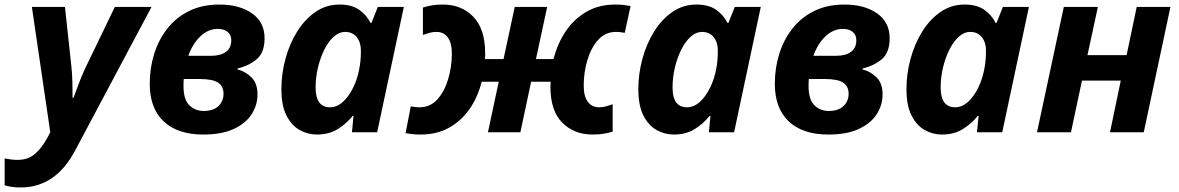

<svg xmlns="http://www.w3.org/2000/svg" viewBox="-89 -576 5133 836"><path d="M2.9 240.2Q-23.4 240.2 -40.3 237.3Q-57.1 234.4 -68.8 231V113.8Q-56.2 116.2 -42.7 118.2Q-29.3 120.1 -12.2 120.1Q34.2 120.1 64.5 93Q94.7 65.9 117.2 23.9L129.9 0L49.8 -545.9H193.8L221.2 -293Q225.1 -259.3 226.1 -219.2Q227.1 -179.2 227.1 -149.9H231Q240.7 -174.8 252.7 -208.3Q264.6 -241.7 284.2 -283.2L411.1 -545.9H570.8L238.8 78.1Q194.8 161.1 135.3 200.7Q75.7 240.2 2.9 240.2Z M795.9 9.8Q684.1 9.8 623.5 -47.6Q563 -105 563 -210.9Q563 -279.3 582.3 -341.3Q601.6 -403.3 639.9 -451.9Q678.2 -500.5 734.9 -528.3Q791.5 -556.2 866.2 -556.2Q953.6 -556.2 1008.3 -517.8Q1063 -479.5 1063 -409.2Q1063 -347.7 1029.5 -318.8Q996.1 -290 944.8 -277.8V-273.9Q980.5 -264.6 1006.3 -238.8Q1032.2 -212.9 1032.2 -165Q1032.2 -119.1 1007.1 -79.3Q981.9 -39.6 929.7 -14.9Q877.4 9.8 795.9 9.8ZM731 -333H829.1Q871.1 -333 894.5 -350.1Q918 -367.2 918 -400.9Q918 -424.3 901.9 -437.3Q885.7 -450.2 859.9 -450.2Q817.4 -450.2 783.4 -417.7Q749.5 -385.3 731 -333ZM797.9 -92.8Q839.4 -92.8 861.8 -114Q884.3 -135.3 884.3 -168Q884.3 -200.2 860.6 -216.1Q836.9 -231.9 782.2 -231.9H710.9Q710.4 -224.6 710.2 -216.6Q710 -208.5 710 -201.2Q710 -142.6 735.4 -117.7Q760.7 -92.8 797.9 -92.8Z M1290.5 9.8Q1251 9.8 1215.8 -9.8Q1180.7 -29.3 1158.4 -72.8Q1136.2 -116.2 1136.2 -188Q1136.2 -254.9 1154.1 -320.3Q1171.9 -385.7 1205.1 -439Q1238.3 -492.2 1284.9 -524.2Q1331.5 -556.2 1389.2 -556.2Q1441.4 -556.2 1473.9 -534.2Q1506.3 -512.2 1524.4 -476.1H1528.3L1556.2 -545.9H1669.4L1553.2 0H1443.4L1450.2 -70.8H1446.3Q1417 -35.2 1379.6 -12.7Q1342.3 9.8 1290.5 9.8ZM1348.1 -108.9Q1378.4 -108.9 1404.3 -132.6Q1430.2 -156.2 1448.7 -194.3Q1467.3 -232.4 1475.1 -274.9Q1479 -294.4 1480.7 -314.2Q1482.4 -334 1482.4 -356.9Q1482.4 -391.6 1464.1 -414.3Q1445.8 -437 1414.1 -437Q1387.2 -437 1363.8 -415.8Q1340.3 -394.5 1322.8 -359.1Q1305.2 -323.7 1295.2 -281Q1285.2 -238.3 1285.2 -194.8Q1285.2 -108.9 1348.1 -108.9Z M1742.7 9.8Q1721.7 9.8 1705.1 7.8Q1688.5 5.9 1676.8 3.9L1699.7 -112.8Q1709.5 -111.3 1718.5 -110.1Q1727.5 -108.9 1738.3 -108.9Q1784.7 -108.9 1815.7 -143.6Q1846.7 -178.2 1862.5 -231.9Q1878.4 -285.6 1878.4 -342.8Q1878.4 -389.2 1860.8 -413.1Q1843.3 -437 1811.5 -437Q1794.9 -437 1781.2 -433.1Q1767.6 -429.2 1752.4 -423.8V-543Q1767.6 -548.3 1788.8 -552.2Q1810.1 -556.2 1839.4 -556.2Q1920.9 -556.2 1972.2 -502.7Q2023.4 -449.2 2023.4 -345.2Q2023.4 -338.4 2023.4 -331.8Q2023.4 -325.2 2022.5 -318.8H2103.5L2152.3 -545.9H2293.5L2244.6 -318.8H2321.3Q2338.4 -386.7 2374.5 -440.2Q2410.6 -493.7 2464.8 -524.9Q2519 -556.2 2590.3 -556.2Q2611.8 -556.2 2628.2 -554.2Q2644.5 -552.2 2656.7 -549.8L2631.3 -433.1Q2622.1 -434.6 2612.8 -435.8Q2603.5 -437 2592.3 -437Q2546.4 -437 2515.4 -402.3Q2484.4 -367.7 2468.5 -314.2Q2452.6 -260.7 2452.6 -203.1Q2452.6 -156.7 2470.5 -132.8Q2488.3 -108.9 2519.5 -108.9Q2536.1 -108.9 2549.8 -113Q2563.5 -117.2 2578.6 -122.1V-2.9Q2563.5 2 2542.2 5.9Q2521 9.8 2491.7 9.8Q2410.6 9.8 2359.1 -42Q2307.6 -93.8 2307.6 -198.2Q2307.6 -205.1 2308.1 -211.7Q2308.6 -218.3 2308.6 -220.2H2223.6L2176.8 0H2035.6L2082.5 -220.2H2008.3Q1991.7 -153.8 1955.8 -101.8Q1919.9 -49.8 1866.5 -20Q1813 9.8 1742.7 9.8Z M2844.7 9.8Q2805.2 9.8 2770 -9.8Q2734.9 -29.3 2712.6 -72.8Q2690.4 -116.2 2690.4 -188Q2690.4 -254.9 2708.3 -320.3Q2726.1 -385.7 2759.3 -439Q2792.5 -492.2 2839.1 -524.2Q2885.7 -556.2 2943.4 -556.2Q2995.6 -556.2 3028.1 -534.2Q3060.5 -512.2 3078.6 -476.1H3082.5L3110.4 -545.9H3223.6L3107.4 0H2997.6L3004.4 -70.8H3000.5Q2971.2 -35.2 2933.8 -12.7Q2896.5 9.8 2844.7 9.8ZM2902.3 -108.9Q2932.6 -108.9 2958.5 -132.6Q2984.4 -156.2 3002.9 -194.3Q3021.5 -232.4 3029.3 -274.9Q3033.2 -294.4 3034.9 -314.2Q3036.6 -334 3036.6 -356.9Q3036.6 -391.6 3018.3 -414.3Q3000 -437 2968.3 -437Q2941.4 -437 2918 -415.8Q2894.5 -394.5 2877 -359.1Q2859.4 -323.7 2849.4 -281Q2839.4 -238.3 2839.4 -194.8Q2839.4 -108.9 2902.3 -108.9Z M3517.6 9.8Q3405.8 9.8 3345.2 -47.6Q3284.7 -105 3284.7 -210.9Q3284.7 -279.3 3304 -341.3Q3323.2 -403.3 3361.6 -451.9Q3399.9 -500.5 3456.5 -528.3Q3513.2 -556.2 3587.9 -556.2Q3675.3 -556.2 3730 -517.8Q3784.7 -479.5 3784.7 -409.2Q3784.7 -347.7 3751.2 -318.8Q3717.8 -290 3666.5 -277.8V-273.9Q3702.1 -264.6 3728 -238.8Q3753.9 -212.9 3753.9 -165Q3753.9 -119.1 3728.8 -79.3Q3703.6 -39.6 3651.4 -14.9Q3599.1 9.8 3517.6 9.8ZM3452.6 -333H3550.8Q3592.8 -333 3616.2 -350.1Q3639.6 -367.2 3639.6 -400.9Q3639.6 -424.3 3623.5 -437.3Q3607.4 -450.2 3581.5 -450.2Q3539.1 -450.2 3505.1 -417.7Q3471.2 -385.3 3452.6 -333ZM3519.5 -92.8Q3561 -92.8 3583.5 -114Q3606 -135.3 3606 -168Q3606 -200.2 3582.3 -216.1Q3558.6 -231.9 3503.9 -231.9H3432.6Q3432.1 -224.6 3431.9 -216.6Q3431.6 -208.5 3431.6 -201.2Q3431.6 -142.6 3457 -117.7Q3482.4 -92.8 3519.5 -92.8Z M4012.2 9.8Q3972.7 9.8 3937.5 -9.8Q3902.3 -29.3 3880.1 -72.8Q3857.9 -116.2 3857.9 -188Q3857.9 -254.9 3875.7 -320.3Q3893.6 -385.7 3926.8 -439Q3960 -492.2 4006.6 -524.2Q4053.2 -556.2 4110.8 -556.2Q4163.1 -556.2 4195.6 -534.2Q4228 -512.2 4246.1 -476.1H4250L4277.8 -545.9H4391.1L4274.9 0H4165L4171.9 -70.8H4168Q4138.7 -35.2 4101.3 -12.7Q4064 9.8 4012.2 9.8ZM4069.8 -108.9Q4100.1 -108.9 4126 -132.6Q4151.9 -156.2 4170.4 -194.3Q4189 -232.4 4196.8 -274.9Q4200.7 -294.4 4202.4 -314.2Q4204.1 -334 4204.1 -356.9Q4204.1 -391.6 4185.8 -414.3Q4167.5 -437 4135.7 -437Q4108.9 -437 4085.4 -415.8Q4062 -394.5 4044.4 -359.1Q4026.9 -323.7 4016.8 -281Q4006.8 -238.3 4006.8 -194.8Q4006.8 -108.9 4069.8 -108.9Z M4426.3 0 4543 -545.9H4691.4L4646 -335.9H4816.4L4860.4 -545.9H5007.3L4891.1 0H4744.1L4791 -225.1H4622.1L4574.2 0Z"/></svg>

Font: Open Sans
Style: Bold Italic
Weight: 700
Italic angle: -12°
Designer: Monotype Design Team
Foundry: Monotype Imaging Inc.
Version: Version 3.003; ttfautohint (v1.8.4)